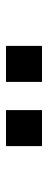

<svg xmlns="http://www.w3.org/2000/svg" viewBox="220 -1007 160 640"><g transform="rotate(90 300.0 -687.0)"><path d="M133 -627V-747H253V-627ZM347 -627V-747H467V-627Z"/></g></svg>

Font: Kode Mono Medium
Style: Regular
Weight: 500
Monospace: yes
Designer: Isa Ozler
Foundry: Kadena LLC
Version: Version 1.206;gftools[0.9.28]